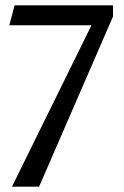

<svg xmlns="http://www.w3.org/2000/svg" viewBox="-20 -517 465 722"><path d="M35 -497 15 -422H324L25 185H127L405 -455V-497Z"/></svg>

Font: Rosario
Style: Regular
Weight: 400
Designer: Hector Gatti
Foundry: Omnibus Type
Version: Version 1.100